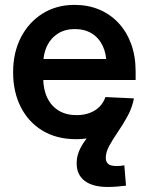

<svg xmlns="http://www.w3.org/2000/svg" viewBox="-20 -553 602 779"><path d="M288.1 11.7Q210 11.7 152.6 -22.9Q95.2 -57.6 64.2 -118.9Q33.2 -180.2 33.2 -259.8Q33.2 -339.8 64.9 -401.4Q96.7 -462.9 152.8 -498Q209 -533.2 282.2 -533.2Q336.9 -533.2 382.1 -514.4Q427.2 -495.6 460.4 -460.2Q493.7 -424.8 512 -375Q530.3 -325.2 530.3 -263.2V-228.5H85V-313.5H467.8L412.1 -290Q412.1 -334.5 396.7 -366.9Q381.3 -399.4 352.5 -417.2Q323.7 -435.1 283.7 -435.1Q244.1 -435.1 215.3 -417Q186.5 -398.9 170.9 -366.9Q155.3 -335 155.3 -292V-237.3Q155.3 -191.4 171.4 -157.2Q187.5 -123 217.8 -104.5Q248 -85.9 290.5 -85.9Q320.8 -85.9 344.5 -95Q368.2 -104 384.3 -120.6Q400.4 -137.2 407.7 -159.2L523.4 -153.8Q512.7 -105 480 -67.6Q447.3 -30.3 397.9 -9.3Q348.6 11.7 288.1 11.7ZM417 205.6Q356.4 205.6 323.7 180.9Q291 156.2 291 109.4Q291 91.3 295.7 75Q300.3 58.6 308.6 43.5Q316.9 28.3 327.9 13.7Q338.9 -1 351.1 -16.1L523.4 -153.8Q516.1 -115.7 497.6 -81.8Q479 -47.9 458.5 -18.1Q438 11.7 423.6 38.1Q409.2 64.5 409.2 87.4Q409.2 103.5 418.9 112.1Q428.7 120.6 453.1 120.6Q460.9 120.6 469.2 119.9Q477.5 119.1 484.4 117.7L491.2 200.2Q475.6 202.1 455.8 203.9Q436 205.6 417 205.6Z"/></svg>

Font: Inter 28pt SemiBold
Style: Regular
Weight: 600
Designer: Rasmus Andersson
Foundry: rsms
Version: Version 4.001;git-66647c0bb